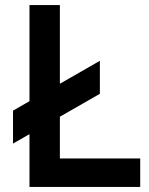

<svg xmlns="http://www.w3.org/2000/svg" viewBox="-20 -740 590 760"><path d="M31.5 -171.7V-302.1L375.3 -499.3V-368.7ZM96.7 0V-720H217V-112.8H535V0Z"/></svg>

Font: Hauora
Style: Regular
Weight: 400
Designer: Wayne Shih
Foundry: WCYS
Version: Version 1.001